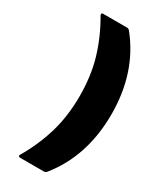

<svg xmlns="http://www.w3.org/2000/svg" viewBox="-213 -822 804 975"><g transform="rotate(30 189.0 -335.0)"><path d="M79 73Q133 -19 162.5 -118Q192 -217 192 -335Q192 -454 162.5 -552.5Q133 -651 79 -743Q77 -749 77 -750Q77 -757 87 -757H226Q235 -757 241 -750Q378 -581 378 -336Q378 -89 241 80Q235 87 226 87H87Q80 87 77.5 83Q75 79 79 73Z"/></g></svg>

Font: Barlow GEO ExtraBold
Style: Regular
Weight: 800
Designer: Jeremy Tribby
Foundry: Tribby Type
Version: Version 1.408